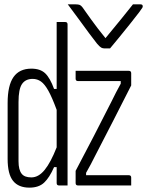

<svg xmlns="http://www.w3.org/2000/svg" viewBox="-20 -851 675 881"><path d="M485 -629H458Q451 -629 444.5 -632.5Q438 -636 425 -651Q413 -666 389.5 -697.5Q366 -729 340 -765Q314 -801 291 -831H328Q339 -831 345.5 -828.5Q352 -826 358 -818Q373 -797 399 -760.5Q425 -724 464 -676Q507 -728 537.5 -765.5Q568 -803 590 -831H625Q635 -831 635 -822Q635 -818 632.5 -814.5Q630 -811 618 -794Q602 -773 576.5 -741Q551 -709 526 -678.5Q501 -648 485 -629ZM124 -536Q165 -536 187.5 -514.5Q210 -493 228 -443H240V-750H279Q290 -750 290 -739V0H251Q240 0 240 -11V-84H228Q207 -36 182.5 -13Q158 10 115 10Q65 10 40 -21Q15 -52 15 -122V-378Q15 -459 42 -497.5Q69 -536 124 -536ZM327 -526H571Q582 -526 582 -515V-459Q541 -377 499 -296Q457 -215 416 -135Q406 -115 396 -96Q386 -77 375 -58V-47H571Q582 -47 582 -36V0H338Q327 0 327 -11V-67Q370 -148 411 -227.5Q452 -307 492 -386Q503 -408 513 -428Q523 -448 534 -467V-479H338Q327 -479 327 -490ZM80 -53Q93 -37 124 -37Q157 -37 185 -71.5Q213 -106 240 -175V-347Q219 -404 202 -434.5Q185 -465 168 -477Q151 -489 130 -489Q97 -489 81 -465.5Q65 -442 65 -383V-111Q65 -71 80 -53Z"/></svg>

Font: Recursive Mn Lnr St Lt
Style: Regular
Weight: 300
Monospace: yes
Version: Version 1.079;hotconv 1.0.112;makeotfexe 2.5.65598; ttfautoh